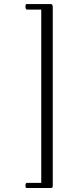

<svg xmlns="http://www.w3.org/2000/svg" viewBox="-20 -736 373 961"><path d="M115.7 179.2Q115.7 179.2 186.5 179.2V-688H115.7Q107.4 -688 107.4 -702.1Q107.4 -715.8 113.3 -715.8H233.9Q244.1 -715.8 244.1 -701.2V195.3Q244.1 205.1 233.9 205.1H113.3Q107.4 205.1 107.4 192.4Q107.4 179.2 115.7 179.2Z"/></svg>

Font: Caudex
Style: Regular
Weight: 400
Version: Version 1.04